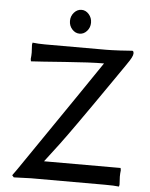

<svg xmlns="http://www.w3.org/2000/svg" viewBox="-58 -887 737 944"><g transform="rotate(5 311.0 -415.0)"><path d="M187 -82H564.9L566.9 -70.8Q564.9 -55.2 564.9 -39.1Q564.9 -28.3 566.9 0L564.9 9.8Q541 6.8 494.1 6.8H130.9L45.9 9.8L37.1 0Q44.9 -9.8 55.4 -25.4Q65.9 -41 66.9 -42Q96.7 -85.9 328.1 -423.8Q438 -585.9 439 -586.9Q372.1 -586.9 246.1 -577.4Q120.1 -567.9 80.1 -565.9L78.1 -577.1Q80.1 -592.8 80.1 -608.9Q80.1 -619.6 78.1 -647.9L80.1 -658.2Q108.4 -654.8 141.1 -654.8H444.8Q466.8 -654.8 512.5 -657.2Q558.1 -659.7 571.8 -661.1Q579.1 -661.1 579.1 -647.9Q579.1 -632.8 552.7 -595.7Q550.3 -591.8 548.8 -589.8Q535.2 -569.8 479.2 -489Q423.3 -408.2 400.6 -375.7Q377.9 -343.3 334.5 -281.5Q291 -219.7 256.3 -173.1Q221.7 -126.5 187 -82ZM269.5 -739.5Q253.9 -756.8 253.9 -780.8Q253.9 -804.7 269.5 -822.3Q285.2 -839.8 306.2 -839.8Q327.1 -839.8 342.5 -822.3Q357.9 -804.7 357.9 -780.8Q357.9 -756.8 342.5 -739.5Q327.1 -722.2 306.2 -722.2Q285.2 -722.2 269.5 -739.5Z"/></g></svg>

Font: Linear Smooth Low Contrast
Style: Regular
Weight: 500
Designer: Philipp H. Poll, Flanker
Foundry: Philipp H. Poll, reworked by Flanker
Version: Version 1.010 | FøM Fix